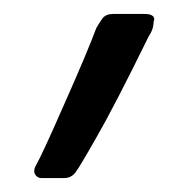

<svg xmlns="http://www.w3.org/2000/svg" viewBox="-20 -573 270 275"><path d="M201 -545 200 -542Q200 -531 193 -521Q144 -421 118 -376Q93 -332 88 -326Q82 -318 72 -318H39Q35 -318 32 -321Q29 -324 29 -328Q29 -332 32 -337Q41 -353 73 -426Q105 -498 118 -533Q124 -543 127 -547Q132 -553 142 -553H187Q201 -553 201 -545Z"/></svg>

Font: Libra Serif Modern
Style: Bold
Weight: 700
Designer: Stefan Peev, Context Ltd
Foundry: Ascender Corporation
Version: Version 1.000